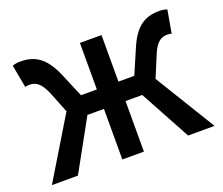

<svg xmlns="http://www.w3.org/2000/svg" viewBox="-98 -708 990 853"><g transform="rotate(-20 397.0 -282.0)"><path d="M13 0H136L268 -239H346V0H448V-239H527L657 0H782L607 -286L648 -384C671 -442 696 -453 724 -453C732 -453 736 -452 743 -450L762 -558C752 -562 739 -564 726 -564C660 -564 612 -539 573 -447L523 -331H448V-551H346V-331H271L222 -447C182 -539 133 -564 68 -564C55 -564 42 -562 31 -558L51 -450C58 -452 63 -453 70 -453C99 -453 123 -442 147 -384L186 -286Z"/></g></svg>

Font: Noto Sans TC Medium
Style: Regular
Weight: 500
Designer: Ryoko NISHIZUKA 西塚涼子 (kana, bopomofo & ideographs); Paul D. Hunt (Latin, Greek & Cyrillic); Sandoll Communications 산돌커뮤니
Foundry: Adobe
Version: Version 2.004;hotconv 1.0.118;makeotfexe 2.5.65603